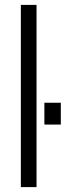

<svg xmlns="http://www.w3.org/2000/svg" viewBox="-20 -763 268 783"><path d="M65 0V-743H129V0ZM161 -255V-344H228V-255Z"/></svg>

Font: Saira Condensed
Style: Regular
Weight: 400
Width: 3
Designer: Hector Gatti with collaboration of the Omnibus-Type team
Foundry: Omnibus-Type
Version: Version 1.101